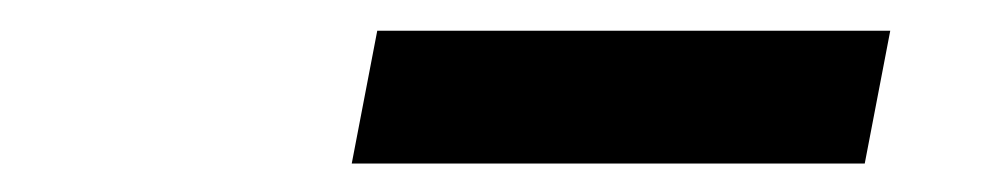

<svg xmlns="http://www.w3.org/2000/svg" viewBox="-20 -762 660 128"><path d="M573.5 -741.5H231.5L214.5 -653H556.5Z"/></svg>

Font: Monaspace Neon
Style: Bold Italic
Weight: 700
Italic angle: -11°
Designer: Riley Cran & the Lettermatic Team
Foundry: Lettermatic
Version: Version 1.200 (Monaspace Neon)